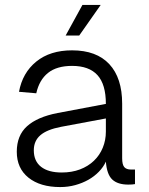

<svg xmlns="http://www.w3.org/2000/svg" viewBox="-20 -746 602 778"><path d="M224 12Q143 12 95.5 -26Q48 -64 48 -131Q48 -197 89.5 -234.5Q131 -272 213 -288L409 -325Q409 -404 375 -441.5Q341 -479 272 -479Q210 -479 174.5 -450.5Q139 -422 127 -368L57 -374Q71 -451 127 -496.5Q183 -542 272 -542Q371 -542 423 -486Q475 -430 475 -326V-105Q475 -79 483.5 -69Q492 -59 511 -59H527V0Q522 1 515 1.5Q508 2 500 2Q457 2 435 -18.5Q413 -39 409 -91Q399 -69 380.5 -50Q362 -31 338 -17.5Q314 -4 285 4Q256 12 224 12ZM230 -47Q271 -47 304 -59.5Q337 -72 360.5 -94.5Q384 -117 396.5 -147.5Q409 -178 409 -213V-266L227 -232Q170 -221 143.5 -198Q117 -175 117 -137Q117 -93 146.5 -70Q176 -47 230 -47ZM246 -602 314 -726H388L301 -602Z"/></svg>

Font: Geist Light
Style: Regular
Weight: 400
Designer: Basement.studio, Andrés Briganti, Mateo Zaragoza
Foundry: Basement.studio, Vercel, Andrés Briganti, Guido Ferreyra, Mateo Zaragoza
Version: Version 1.401